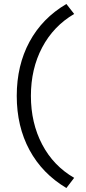

<svg xmlns="http://www.w3.org/2000/svg" viewBox="-20 -730 429 963"><path d="M313 213Q192 141 128 22.5Q64 -96 64 -249Q64 -402 128 -520.5Q192 -639 313 -710L352 -660Q248 -599 191.5 -492Q135 -385 135 -249Q135 -113 191.5 -5.5Q248 102 352 162Z"/></svg>

Font: Red Hat Display VF
Style: Regular
Weight: 300
Designer: Pentagram, MCKL
Foundry: Pentagram, MCKL
Version: Version 1.023